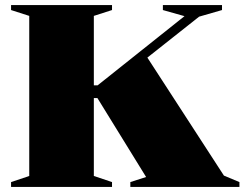

<svg xmlns="http://www.w3.org/2000/svg" viewBox="-20 -735 962 755"><path d="M349 -672.5V-399.5H364L705.5 -671.5L620.5 -695.5V-715H853V-695.5L763 -669.5L559.5 -508.5L860.5 -44.5L921.5 -19V0H492.5V-19L554.5 -39L363 -349.5H349V-43L420.5 -19V0H23.5V-19L95 -43V-672.5L23.5 -695.5V-715H420.5V-695.5Z"/></svg>

Font: Newsreader 72pt ExtraBold
Style: Regular
Weight: 800
Designer: Hugues Gentile
Foundry: Production Type
Version: Version 1.003; ttfautohint (v1.8.3)